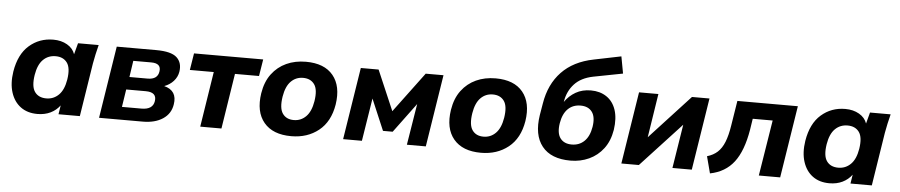

<svg xmlns="http://www.w3.org/2000/svg" viewBox="-43 -1038 6298 1344"><g transform="rotate(5 3106.0 -366.0)"><path d="M34 0ZM240 11Q170 11 122.5 -24Q75 -59 54.5 -122.5Q34 -186 47 -270Q67 -393 138 -455Q209 -517 307 -517Q363 -517 404.5 -493Q446 -469 460 -428L481 -507H626Q617 -474 610 -440.5Q603 -407 597 -375L538 0H388L398 -63Q372 -28 332 -8.5Q292 11 240 11ZM293 -103Q344 -103 380 -138.5Q416 -174 428 -247Q441 -329 414 -366Q387 -403 333 -403Q281 -403 245.5 -368Q210 -333 198 -260Q185 -178 211.5 -140.5Q238 -103 293 -103Z M673 0 753 -507H1030Q1136 -507 1175.5 -470.5Q1215 -434 1205 -370Q1199 -333 1173 -304Q1147 -275 1108 -261Q1202 -237 1186 -139Q1176 -73 1121 -36.5Q1066 0 980 0ZM860 -303H988Q1058 -303 1066 -360Q1075 -418 1003 -418H877ZM826 -90H963Q1043 -90 1052 -150Q1062 -214 982 -214H845Z M1384 0 1445 -389H1277L1296 -507H1782L1763 -389H1594L1533 0Z M1769 0ZM2024 11Q1894 11 1831.5 -64Q1769 -139 1789 -270Q1802 -352 1843 -406.5Q1884 -461 1945 -489Q2006 -517 2082 -517Q2212 -517 2273.5 -442Q2335 -367 2315 -237Q2295 -115 2216 -52Q2137 11 2024 11ZM2032 -103Q2082 -103 2117.5 -138.5Q2153 -174 2165 -247Q2178 -329 2151.5 -366Q2125 -403 2072 -403Q2022 -403 1987 -368Q1952 -333 1940 -260Q1927 -178 1953 -140.5Q1979 -103 2032 -103Z M2388 0 2468 -507H2593L2714 -225L2924 -507H3049L2969 0H2836L2883 -290L2729 -82H2661L2568 -301L2520 0Z M3102 0ZM3357 11Q3227 11 3164.5 -64Q3102 -139 3122 -270Q3135 -352 3176 -406.5Q3217 -461 3278 -489Q3339 -517 3415 -517Q3545 -517 3606.5 -442Q3668 -367 3648 -237Q3628 -115 3549 -52Q3470 11 3357 11ZM3365 -103Q3415 -103 3450.5 -138.5Q3486 -174 3498 -247Q3511 -329 3484.5 -366Q3458 -403 3405 -403Q3355 -403 3320 -368Q3285 -333 3273 -260Q3260 -178 3286 -140.5Q3312 -103 3365 -103Z M3986 11Q3849 11 3786 -68Q3723 -147 3745 -288L3759 -371Q3781 -507 3863.5 -593.5Q3946 -680 4087 -708L4278 -747L4300 -628L4093 -588Q4009 -571 3963 -521Q3917 -471 3905 -399L3904 -394Q3934 -438 3980 -464.5Q4026 -491 4087 -491Q4151 -491 4197 -460Q4243 -429 4262.5 -370.5Q4282 -312 4270 -230Q4257 -151 4216.5 -97.5Q4176 -44 4116 -16.5Q4056 11 3986 11ZM3985 -102Q4038 -102 4073.5 -136.5Q4109 -171 4120 -238Q4131 -308 4104.5 -343.5Q4078 -379 4024 -379Q3970 -379 3935 -344.5Q3900 -310 3889 -243Q3878 -173 3904.5 -137.5Q3931 -102 3985 -102Z M4343 0 4423 -507H4559L4511 -199L4795 -507H4918L4838 0H4702L4751 -308L4466 0Z M4967 15 4936 -103Q4980 -116 5009 -142.5Q5038 -169 5056.5 -215Q5075 -261 5086 -332L5114 -507H5539L5459 0H5309L5372 -392H5232L5220 -314Q5195 -164 5134.5 -85Q5074 -6 4967 15Z M5599 0ZM5805 11Q5735 11 5687.5 -24Q5640 -59 5619.5 -122.5Q5599 -186 5612 -270Q5632 -393 5703 -455Q5774 -517 5872 -517Q5928 -517 5969.5 -493Q6011 -469 6025 -428L6046 -507H6191Q6182 -474 6175 -440.5Q6168 -407 6162 -375L6103 0H5953L5963 -63Q5937 -28 5897 -8.5Q5857 11 5805 11ZM5858 -103Q5909 -103 5945 -138.5Q5981 -174 5993 -247Q6006 -329 5979 -366Q5952 -403 5898 -403Q5846 -403 5810.5 -368Q5775 -333 5763 -260Q5750 -178 5776.5 -140.5Q5803 -103 5858 -103Z"/></g></svg>

Font: Winston
Style: Bold Italic
Weight: 700
Italic angle: -9°
Designer: Original fonts by Vernon Adams / Changes by Cristiano Sobral
Foundry: Original fonts by Vernon Adams / Changes by Cristiano Sobral
Version: Version 2.503;July 17, 2020;FontCreator 13.0.0.2655 64-bit